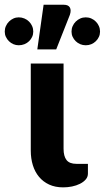

<svg xmlns="http://www.w3.org/2000/svg" viewBox="-76 -783 441 808"><path d="M53.5 -515.5H191.5V-157Q191.5 -125.5 204 -109.5Q216.5 -93.5 245.5 -93.5H294V-52.5Q294 -38.5 284.8 -27.8Q275.5 -17 260.5 -9.5Q245.5 -2 227 1.8Q208.5 5.5 190 5.5Q156.5 5.5 131 -6.2Q105.5 -18 88.2 -38.8Q71 -59.5 62.2 -87.8Q53.5 -116 53.5 -149ZM81 -575 107.5 -763H192.5Q211.5 -763 218 -751.5Q224.5 -740 218 -720.5L160.5 -575ZM345 -650Q345 -638 340.2 -627.8Q335.5 -617.5 327.2 -609.5Q319 -601.5 308.2 -597Q297.5 -592.5 285 -592.5Q272.5 -592.5 261.8 -597Q251 -601.5 242.8 -609.5Q234.5 -617.5 229.8 -627.8Q225 -638 225 -650Q225 -662.5 229.8 -673.2Q234.5 -684 242.8 -692.2Q251 -700.5 261.8 -705.2Q272.5 -710 285 -710Q297.5 -710 308.2 -705.2Q319 -700.5 327.2 -692.2Q335.5 -684 340.2 -673.2Q345 -662.5 345 -650ZM64 -650Q64 -638 59.2 -627.8Q54.5 -617.5 46.2 -609.5Q38 -601.5 26.8 -597Q15.5 -592.5 3 -592.5Q-9 -592.5 -19.5 -597Q-30 -601.5 -38.2 -609.5Q-46.5 -617.5 -51.2 -627.8Q-56 -638 -56 -650Q-56 -662.5 -51.2 -673.2Q-46.5 -684 -38.2 -692.2Q-30 -700.5 -19.5 -705.2Q-9 -710 3 -710Q15.5 -710 26.8 -705.2Q38 -700.5 46.2 -692.2Q54.5 -684 59.2 -673.2Q64 -662.5 64 -650Z"/></svg>

Font: Lato 2
Style: Regular
Weight: 800
Designer: Lukasz Dziedzic with Adam Twardoch and Botio Nikoltchev
Foundry: tyPoland Lukasz Dziedzic
Version: Version 2.015; 2015-08-06; http://www.latofonts.com/